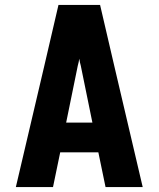

<svg xmlns="http://www.w3.org/2000/svg" viewBox="-20 -755 640 775"><path d="M44 0 159 -490 216 -735H384L441 -490L556 0H406L377 -140H223L194 0ZM353 -260 306 -490Q304 -497 302.5 -504Q301 -511 300 -518Q299 -511 297.5 -504Q296 -497 294 -490L247 -260Z"/></svg>

Font: Iosevka SS04 Heavy Extended
Style: Regular
Weight: 900
Width: 7
Monospace: yes
Designer: Belleve Invis
Foundry: Belleve Invis
Version: Version 19.0.0; ttfautohint (v1.8.4)